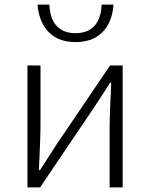

<svg xmlns="http://www.w3.org/2000/svg" viewBox="-20 -819 656 839"><path d="M100 0H155L386 -342C407 -374 440 -424 461 -457H466C463 -386 459 -315 459 -256V0H516V-533H461L230 -192C209 -159 176 -109 155 -76H150C153 -147 157 -219 157 -276V-533H100ZM310 -635C433 -635 471 -724 476 -799H424C422 -735 395 -674 310 -674C225 -674 198 -735 196 -799H144C150 -724 188 -635 310 -635Z"/></svg>

Font: Noto Sans T Chinese Light
Style: Regular
Weight: 300
Designer: Ryoko NISHIZUKA (kana & ideographs); Paul D. Hunt (Latin, Greek & Cyrillic); Wenlong ZHANG (bopomofo); Sandoll Communica
Foundry: Adobe Systems Incorporated
Version: Version 1.000;PS 1;hotconv 1.0.78;makeotf.lib2.5.61930